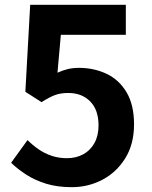

<svg xmlns="http://www.w3.org/2000/svg" viewBox="-20 -761 630 795"><path d="M277 14Q218 14 172 0Q126 -14 90 -37Q54 -60 26 -87L94 -181Q115 -160 139.5 -143Q164 -126 193.5 -116Q223 -106 257 -106Q295 -106 324.5 -122Q354 -138 371 -168.5Q388 -199 388 -242Q388 -306 353.5 -341Q319 -376 263 -376Q231 -376 208 -367.5Q185 -359 152 -338L85 -381L105 -741H501V-617H232L218 -460Q240 -470 261 -475Q282 -480 307 -480Q369 -480 421 -455.5Q473 -431 504 -379Q535 -327 535 -246Q535 -164 498.5 -105.5Q462 -47 403.5 -16.5Q345 14 277 14Z"/></svg>

Font: Noto Sans TC Thin
Style: Bold
Weight: 700
Version: Version 2.004-H2;hotconv 1.0.118;makeotfexe 2.5.65603